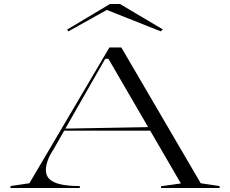

<svg xmlns="http://www.w3.org/2000/svg" viewBox="-20 -947 1159 967"><path d="M33 0V-10L128 -24L531 -708H591L991 -24L1086 -10V0H791V-9L891 -23L526 -651H510L248 -192Q229 -164 220 -137.5Q211 -111 211 -91Q211 -62 229.5 -44.5Q248 -27 286 -18.5Q324 -10 382 -10V0ZM294 -289V-299L739 -307V-289ZM324 -789 318 -798 534 -927H584L800 -799L790 -789L518 -897Z"/></svg>

Font: Kalnia Expanded Light
Style: Regular
Weight: 300
Width: 7
Designer: Frida Medrano
Foundry: Frida Medrano
Version: Version 1.105